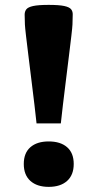

<svg xmlns="http://www.w3.org/2000/svg" viewBox="-20 -736 389 767"><path d="M270.5 -677.5 269.5 -638Q269 -626.5 265 -592.2Q261 -558 255.2 -511.2Q249.5 -464.5 243.2 -414Q237 -363.5 231.5 -318.2Q226 -273 223 -243H126Q123 -273 117.5 -318.2Q112 -363.5 105.8 -414Q99.5 -464.5 93.8 -511.2Q88 -558 84 -592.2Q80 -626.5 79.5 -638L78.5 -677.5Q78.5 -690 85.2 -698.8Q92 -707.5 112.5 -712Q133 -716.5 174.5 -716.5Q216 -716.5 236.8 -712Q257.5 -707.5 264.2 -698.8Q271 -690 270.5 -677.5ZM174.5 -171Q221.5 -171 248 -148Q274.5 -125 274.5 -81Q274.5 -37 248 -13.2Q221.5 10.5 174.5 10.5Q128 10.5 101.5 -13.2Q75 -37 75 -81Q75 -125 101.5 -148Q128 -171 174.5 -171Z"/></svg>

Font: Newsreader Caption SemiBold
Style: Regular
Weight: 600
Designer: Hugues Gentile
Foundry: Production Type
Version: Version 1.001